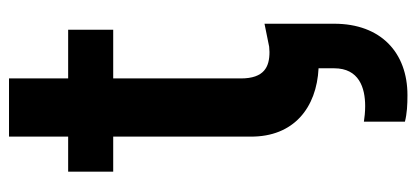

<svg xmlns="http://www.w3.org/2000/svg" viewBox="-268 -448 920 424"><g transform="rotate(-90 192.0 -236.0)"><path d="M338.4 -545.5H230.8V-676.1H102.3V-545.5H24.9V-446H102.3V-142.8C101.6 -47.2 166.2 3.2 253.2 7.5V41.9C253.2 96.9 210.2 110.4 169.7 110.4C156.2 110.4 144.9 109 135.3 107.6V198.2C153.4 202.8 172.6 203.8 193.9 203.8C287.3 203.8 351.6 145.6 351.6 41.9V-111.9L300.8 -101.6C296.5 -101.2 292.6 -100.9 289.1 -100.9C256.7 -100.9 230.8 -112.2 230.8 -164.1V-446H338.4Z"/></g></svg>

Font: Margiela Sans Semi Bold
Style: Regular
Weight: 600
Designer: Stefan Endress, Andreas Faust
Version: Version 1.100;FEAKit 1.0